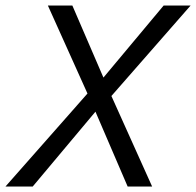

<svg xmlns="http://www.w3.org/2000/svg" viewBox="-32 -678 713 698"><path d="M661 -658 373 -329 521 0H432L315 -272L87 0H-12L286 -338L142 -658H231L344 -396L563 -658Z"/></svg>

Font: EauTestInfant Medium
Style: Italic
Weight: 500
Italic angle: -12°
Designer: Christian Thalmann (Catharsis Fonts)
Version: Version 0.001;PS 000.001;hotconv 1.0.88;makeotf.lib2.5.64775